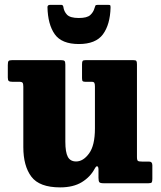

<svg xmlns="http://www.w3.org/2000/svg" viewBox="-20 -774 680 811"><path d="M78.5 -153V-408Q78.5 -420 75.5 -424.2Q72.5 -428.5 61.5 -428.5H32.5Q21.5 -428.5 17.2 -431.8Q13 -435 13 -446.5V-499Q13 -512 16 -516Q19 -520 31.5 -520H237Q248.5 -520 252.2 -516.8Q256 -513.5 256 -501.5V-175.5Q256 -131 266.5 -111.5Q277 -92 301.5 -92Q331.5 -92 356.2 -125.8Q381 -159.5 381 -231.5V-408.5Q381 -419.5 378.5 -424Q376 -428.5 367.5 -428.5H340.5Q332.5 -428.5 329.5 -431Q326.5 -433.5 326.5 -444V-502Q326.5 -513 329 -516.5Q331.5 -520 342 -520H542.5Q553.5 -520 556 -516.5Q558.5 -513 558.5 -502V-111Q558.5 -97 562.8 -94.2Q567 -91.5 580.5 -91.5H609.5Q623.5 -91.5 623.5 -76V-19Q623.5 -7.5 621 -3.8Q618.5 0 607.5 0H417.5Q403.5 0 399.8 -4.2Q396 -8.5 396 -23V-57.5Q396 -69.5 391.2 -71.5Q386.5 -73.5 380 -61.5Q361.5 -26.5 325.5 -4.5Q289.5 17.5 234 17.5Q146.5 17.5 112.5 -27.8Q78.5 -73 78.5 -153ZM313 -588Q240.5 -588 211.2 -629.5Q182 -671 180.5 -744Q180.5 -753.5 192 -753.5H238.5Q246 -753.5 247.5 -745.5Q250 -725.5 263.2 -711.8Q276.5 -698 313 -698Q347.5 -698 361 -710.2Q374.5 -722.5 379 -739Q381.5 -746 382.8 -749.8Q384 -753.5 393 -753.5H437Q444.5 -753.5 445.8 -751.2Q447 -749 447 -741.5Q445 -670 414.8 -629Q384.5 -588 313 -588Z"/></svg>

Font: Besley* Narrow Heavy
Style: Regular
Weight: 800
Width: 4
Designer: Owen Earl
Foundry: indestructible type*
Version: Version 3.000; ttfautohint (v1.8.3)